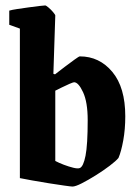

<svg xmlns="http://www.w3.org/2000/svg" viewBox="-20 -674 510 705"><path d="M273 -467Q345 -467 392.5 -410Q440 -353 440 -247Q440 -199 432.5 -158Q425 -117 415 -94Q406 -83 383 -65.5Q360 -48 332 -30.5Q304 -13 280.5 -1Q257 11 246 11Q241 11 216.5 7.5Q192 4 160 -1Q128 -6 98 -11.5Q68 -17 53 -20V-569L14 -583V-635Q24 -638 44 -641Q64 -644 86 -647Q108 -650 124.5 -652Q141 -654 146 -654Q149 -654 158 -646.5Q167 -639 175 -629.5Q183 -620 183 -617L176 -403L182 -401Q197 -413 217 -428Q237 -443 253.5 -455Q270 -467 273 -467ZM252 -372Q249 -372 235 -366Q221 -360 206 -352.5Q191 -345 183 -341V-83Q196 -76 214.5 -69Q233 -62 249.5 -58Q266 -54 273 -57Q286 -62 294 -102Q302 -142 302 -233Q302 -299 285 -335.5Q268 -372 252 -372Z"/></svg>

Font: Grenze Gotisch
Style: Bold
Weight: 700
Designer: Renata Polastri
Foundry: Omnibus-Type
Version: Version 1.001